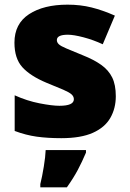

<svg xmlns="http://www.w3.org/2000/svg" viewBox="-20 -583 557 824"><path d="M477 -170Q477 -118 453.5 -77Q430 -36 378.5 -13Q327 10 243 10Q184 10 137.5 3.5Q91 -3 43 -21V-174Q96 -150 150 -139.5Q204 -129 235 -129Q297 -129 297 -157Q297 -169 287 -178Q277 -187 251.5 -198Q226 -209 179 -228Q110 -257 76 -294.5Q42 -332 42 -400Q42 -481 104.5 -522Q167 -563 270 -563Q325 -563 373 -551Q421 -539 473 -516L421 -393Q380 -412 338 -423Q296 -434 271 -434Q224 -434 224 -411Q224 -401 232.5 -393Q241 -385 265 -375Q289 -365 335 -346Q383 -327 414.5 -304.5Q446 -282 461.5 -250.5Q477 -219 477 -170ZM349 72Q332 112 314 146Q296 180 267 221H153V207Q161 175 168 132Q175 89 176 61H349Z"/></svg>

Font: Noto Sans Meetei Mayek Black
Style: Regular
Weight: 900
Designer: Monotype Design Team and Neelakash Kshetrimayum
Foundry: Monotype Imaging Inc.
Version: Version 2.002; ttfautohint (v1.8.4.7-5d5b)